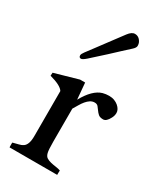

<svg xmlns="http://www.w3.org/2000/svg" viewBox="-193 -840 776 914"><g transform="rotate(30 195.0 -383.5)"><path d="M96.2 -353Q82.5 -376 19.5 -393.1L20.5 -410.2L150.4 -447.3H178.2L186 -357.4Q226.6 -431.2 275.4 -445.3Q292 -449.7 308.8 -449.7Q325.7 -449.7 338.4 -444.8Q351.1 -439.9 360.4 -432.1Q379.9 -415.5 379.9 -396Q379.9 -380.9 372.1 -366.7Q357.4 -337.9 339.6 -337.9Q321.8 -337.9 313 -345.7Q304.2 -353.5 297.9 -362.8Q291.5 -372.1 284.9 -379.9Q278.3 -387.7 265.6 -387.7Q252.9 -387.7 241.9 -380.6Q231 -373.5 221.7 -362.3Q212.4 -351.1 204.1 -336.9Q195.8 -322.8 187.5 -309.1V-127.4Q187.5 -82 191.7 -66.4Q195.8 -50.8 205.8 -44.7Q215.8 -38.6 229.2 -35.4Q242.7 -32.2 257.3 -30.3Q272 -28.3 283.2 -24.4L282.7 -9.3V0H21Q20.5 -2 20.5 -5.9V-22.9Q20.5 -25.4 21 -26.4Q37.6 -31.2 51.5 -34.2Q65.4 -37.1 75.2 -43.9Q96.2 -58.1 96.2 -105ZM104 -535.2Q92.8 -535.2 92.8 -547.9Q92.8 -555.2 103 -568.8Q113.3 -582.5 132.6 -608.2Q151.9 -633.8 171.4 -660.2Q221.7 -727.5 233.4 -743.2Q251 -766.6 268.1 -766.6Q292 -766.6 304.2 -741.2Q307.6 -733.9 307.6 -723.4Q307.6 -712.9 293.2 -700Q278.8 -687 253.9 -664.1Q229 -641.1 204.6 -618.2Q148.9 -567.4 130.6 -551.3Q112.3 -535.2 104 -535.2Z"/></g></svg>

Font: RadleyRegular
Style: Regular
Weight: 400
Designer: vernon adams
Foundry: vernon adams
Version: Version 1.000;PS 001.001;hotconv 1.0.56